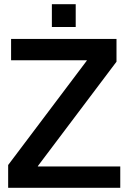

<svg xmlns="http://www.w3.org/2000/svg" viewBox="-20 -898 614 918"><path d="M161 -104V-102H555V0H19V-109L395 -608V-610H33V-712H537V-603ZM228 -769V-878H342V-769Z"/></svg>

Font: CST
Style: Medium
Weight: 500
Version: Version 1.00